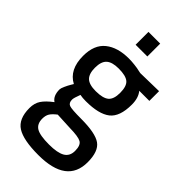

<svg xmlns="http://www.w3.org/2000/svg" viewBox="-282 -772 1088 1088"><g transform="rotate(45 262.0 -227.5)"><path d="M267 240Q147 240 95 207Q43 174 43 87Q43 48 61 21Q79 -6 120 -37Q89 -57 89 -108Q89 -117 98 -137Q107 -157 116 -172L125 -187Q49 -227 49 -337Q49 -426 101.5 -468Q154 -510 244 -510Q265 -510 291 -507Q317 -504 332 -500L347 -497L495 -500V-422H414Q440 -391 440 -337Q440 -240 392.5 -203Q345 -166 241 -166Q215 -166 195 -170Q180 -131 180 -118Q180 -91 198.5 -84Q217 -77 293 -77Q408 -77 451 -46.5Q494 -16 494 71Q494 240 267 240ZM285 5 183 0Q157 20 147 36.5Q137 53 137 78Q137 120 165.5 137.5Q194 155 268 155Q335 155 366.5 136.5Q398 118 398 76Q398 31 375.5 18.5Q353 6 285 5ZM241 -246Q298 -246 322 -266Q346 -286 346 -337Q346 -390 323 -409.5Q300 -429 243 -429Q191 -429 167.5 -408Q144 -387 144 -337Q144 -289 166 -267.5Q188 -246 241 -246ZM215 -592V-695H309V-592Z"/></g></svg>

Font: TitilliumText22L Lt
Style: Medium
Weight: 500
Designer: Campivisivi
Foundry: Campivisivi
Version: 1.000